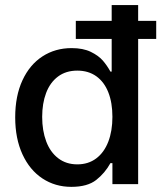

<svg xmlns="http://www.w3.org/2000/svg" viewBox="-20 -727 638 758"><path d="M40 -263.7Q40 -348.1 68.6 -409.9Q97.2 -471.7 147.7 -504.4Q198.2 -537.1 262.7 -537.1Q308.1 -537.1 338.6 -522.2Q369.1 -507.3 386 -487.8Q402.8 -468.3 416 -444.3H420.9V-573.2H279.3V-644.5H420.9V-707H525.4V-644.5H596.7V-573.2H525.4V0H423.8V-83H416Q394.5 -43.9 359.9 -16.6Q325.2 10.7 261.7 10.7Q197.8 10.7 147.5 -22.5Q97.2 -55.7 68.6 -117.9Q40 -180.2 40 -263.7ZM423.8 -265.6Q423.8 -321.3 407.7 -362.3Q391.6 -403.3 360.4 -425.8Q329.1 -448.2 285.2 -448.2Q240.2 -448.2 209 -424.8Q177.7 -401.4 162.1 -360.1Q146.5 -318.8 146.5 -265.6Q146.5 -211.4 162.4 -168.9Q178.2 -126.5 209.7 -102.3Q241.2 -78.1 285.2 -78.1Q328.6 -78.1 359.9 -101.6Q391.1 -125 407.5 -167.5Q423.8 -210 423.8 -265.6Z"/></svg>

Font: Pretendard GOV Medium
Style: Regular
Weight: 500
Designer: Base glyphs from Inter by Rasmus Andersson; Hangeul glyphs from Noto Sans CJK(Source Han Sans) by Jang Soo-young and Kan
Foundry: Kil Hyung-jin
Version: Version 1.309